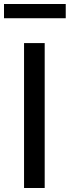

<svg xmlns="http://www.w3.org/2000/svg" viewBox="-27 -938 348 958"><path d="M301 -918H-7V-847H301ZM93 -723V0H196V-723Z"/></svg>

Font: United Sans Medium
Style: Regular
Weight: 500
Designer: Pablo Impallari, Rodrigo Fuenzalida (Modified by Dan O. Williams)
Version: Version 1.000;PS 001.000;hotconv 1.0.88;makeotf.lib2.5.64775